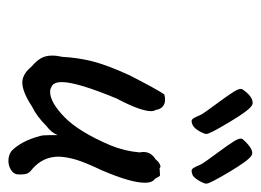

<svg xmlns="http://www.w3.org/2000/svg" viewBox="-102 -513 620 456"><g transform="rotate(90 208.0 -285.0)"><path d="M303 -70Q301 -76 301 -91Q301 -106 301 -112Q295 -97 279 -85Q256 -62 233 -51Q198 -28 176 -28Q156 -28 138 -50Q125 -61 118.5 -72Q112 -83 112 -99Q112 -110 115 -123Q117 -160 125.5 -194Q134 -228 158 -281Q190 -344 204 -365Q209 -367 217 -367Q227 -367 233.5 -361Q240 -355 241 -345Q244 -341 244 -334Q244 -309 214 -252Q175 -158 175 -122Q175 -101 187 -97Q192 -94 198 -94Q223 -94 258 -128Q293 -162 325 -237Q339 -271 342 -307Q341 -310 341 -316Q341 -334 359 -345Q363 -351 370 -354.5Q377 -358 379 -354L395 -355Q398 -356 401 -349.5Q404 -343 407 -341Q414 -335 414 -319Q414 -286 385 -218Q366 -178 359.5 -156.5Q353 -135 352 -115Q352 -77 381 -52Q391 -45 393 -37Q395 -29 394 -15Q392 -6 382.5 -0.5Q373 5 362 5Q349 5 339 -2Q315 -25 303 -70ZM268 -430Q264 -430 261 -434.5Q258 -439 253 -451Q250 -458 226 -490Q206 -517 197 -531.5Q188 -546 193 -552Q209 -575 224 -575Q229 -575 232 -572Q243 -565 270.5 -519Q298 -473 298 -466Q299 -462 292.5 -450Q286 -438 278 -433Q272 -430 268 -430ZM386 -430Q382 -430 379 -434.5Q376 -439 371 -451Q368 -458 344 -490Q324 -517 315 -531.5Q306 -546 311 -552Q337 -581 350 -572Q362 -564 389 -518.5Q416 -473 416 -466Q417 -462 410.5 -450Q404 -438 397 -433Q390 -430 386 -430Z"/></g></svg>

Font: Caveat
Style: Regular
Weight: 400
Designer: Pablo Impallari
Foundry: Pablo Impallari
Version: Version 1.500; ttfautohint (v1.6)